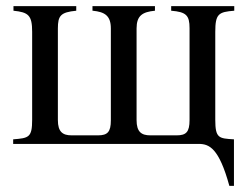

<svg xmlns="http://www.w3.org/2000/svg" viewBox="-20 -470 808 627"><path d="M745 -450H539V-435C588 -431 599 -420 599 -378V-78C599 -39 588 -28 557 -28H471C442 -28 426 -39 426 -78V-377C426 -419 445 -431 486 -435V-450H282V-435H283C322 -431 342 -419 342 -377V-77C342 -39 331 -28 300 -28H214C185 -28 169 -39 169 -78V-377C169 -419 178 -430 229 -435V-450H24V-435C73 -430 85 -420 85 -366V-79C85 -21 74 -19 23 -15V0H629C663 0 695 13 729 137H744V-15C695 -18 683 -18 683 -79V-366C683 -425 694 -431 745 -435Z"/></svg>

Font: STIX Math
Style: Regular
Weight: 400
Designer: MicroPress Inc., with final additions and corrections provided by Coen Hoffman, Elsevier (retired)
Version: Version 1.1.0